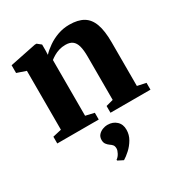

<svg xmlns="http://www.w3.org/2000/svg" viewBox="-188 -680 1020 1083"><g transform="rotate(-30 322.0 -138.0)"><path d="M83 -57V-440.5L24 -460.5V-511L195.5 -546H206.5L231.5 -526V-488.5L230.5 -459.5Q250.5 -481 279.5 -501Q308.5 -521 344 -533.8Q379.5 -546.5 419.5 -546.5Q475 -546.5 509.8 -526.2Q544.5 -506 561 -460.8Q577.5 -415.5 577.5 -341V-56.5L633.5 -44.5V0H373V-44L420 -56.5V-338.5Q420 -381 412.8 -407.5Q405.5 -434 389 -446.5Q372.5 -459 344 -459Q321 -459 301.8 -453Q282.5 -447 267.2 -438Q252 -429 240.5 -420V-57L296.5 -44V0H26.5V-44ZM403.5 128Q403.5 160.5 386.8 189Q370 217.5 347 238.2Q324 259 306 269.5H304.5L271 252.5L270 247Q283.5 238 292.8 220.8Q302 203.5 302 192Q302 176.5 295.8 168.5Q289.5 160.5 278 153Q268 146 260.2 135.5Q252.5 125 252.5 108.5Q252.5 88 264.2 75.2Q276 62.5 292.2 56.5Q308.5 50.5 321 50.5H324.5Q358.5 50.5 381.2 71.5Q404 92.5 403.5 128Z"/></g></svg>

Font: Merriweather 72pt ExtraBold
Style: Regular
Weight: 800
Version: Version 2.100